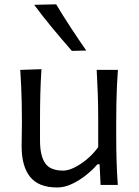

<svg xmlns="http://www.w3.org/2000/svg" viewBox="-20 -838 629 870"><path d="M239.3 11.5Q273.2 11.5 307.6 -5.2Q342 -21.8 371.9 -46Q401.9 -70.2 421.5 -93.7H431.2L435.8 0H513.8Q509.7 -57.8 508.1 -111.6Q506.6 -165.4 506.6 -230.1V-285.2Q506.6 -330.6 507.4 -369.6Q508.2 -408.6 509.8 -445.7Q511.5 -482.8 514.2 -521.3H418.1Q421.4 -463.5 423.2 -409.7Q425 -355.8 425 -293.7V-171.7Q404.1 -141.9 375.3 -117.7Q346.5 -93.4 317.6 -79.1Q288.7 -64.9 266.6 -64.9Q206.8 -64.9 184 -99.3Q161.3 -133.8 161.3 -201.4V-293.7Q161.3 -355.8 162.7 -411.3Q164.1 -466.7 167.8 -524.5L71.8 -521.3Q74.5 -482.8 76 -445.7Q77.6 -408.6 78.5 -369.6Q79.3 -330.6 79.3 -285.2Q79.3 -260.6 78.7 -234.9Q78 -209.3 78 -175.2Q78 -84.1 116.6 -36.3Q155.1 11.5 239.3 11.5ZM305.6 -607.4 370.8 -609Q334.4 -661.6 300.2 -713.7Q266 -765.8 234.5 -818.4L134.8 -816.2Q174.2 -763 217.4 -711Q260.5 -658.9 305.6 -607.4Z"/></svg>

Font: Pinar FD VF
Style: Regular
Weight: 300
Designer: Amin Abedi
Version: Version 2.000